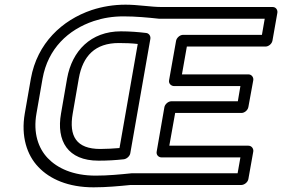

<svg xmlns="http://www.w3.org/2000/svg" viewBox="-20 -766 1206 821"><path d="M508 -696C560 -696 613 -691 659 -686H662H1112L1100 -617H763C748 -617 735 -603 733 -592L703 -423C700 -408 713 -398 724 -398H1008L997 -333H713C698 -333 685 -319 683 -308L650 -118C647 -103 659 -93 670 -93H1008L996 -25H545H542C493 -20 442 -15 389 -15C292 -15 225 -47 184 -90C144 -132 121 -197 136 -281L162 -430C185 -558 271 -639 381 -676C420 -689 462 -696 508 -696ZM517 -746C466 -746 418 -738 372 -723C245 -680 139 -581 112 -430L86 -281C69 -183 95 -103 144 -52C193 0 272 35 380 35C435 35 488 30 538 25H1012C1023 25 1039 15 1042 0L1063 -118C1065 -129 1057 -143 1042 -143H704L729 -283H1013C1024 -283 1039 -293 1042 -308L1063 -423C1065 -434 1057 -448 1042 -448H758L779 -567H1116C1127 -567 1142 -577 1145 -592L1166 -711C1168 -722 1161 -736 1146 -736H672C625 -736 571 -746 517 -746ZM241 -281C220 -163 270 -79 401 -79C439 -79 474 -81 510 -85C523 -87 535 -99 537 -110L623 -600C625 -613 616 -624 605 -625C572 -629 535 -632 497 -632C368 -632 288 -548 267 -431ZM291 -281 317 -431C334 -527 387 -582 488 -582C516 -582 543 -581 569 -578L491 -133C465 -131 437 -129 409 -129C306 -129 274 -184 291 -281Z"/></svg>

Font: Asimov
Style: WidOuIt
Weight: 500
Designer: Google
Version: Version 2.000980; 2014